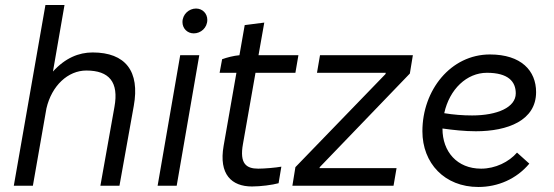

<svg xmlns="http://www.w3.org/2000/svg" viewBox="-20 -740 2208 765"><path d="M35 0H111L165 -308C186 -399 251 -459 324 -459C415 -459 454 -413 436 -314L380 0H456L513 -318C538 -456 480 -531 349 -531C294 -531 240 -509 191 -455L237 -720H161Z M608 0H684L774 -520H698ZM752 -607C780 -607 806 -629 806 -661C806 -686 787 -706 761 -706C733 -706 707 -683 707 -652C707 -627 726 -607 752 -607Z M984 3C1018 3 1065 -3 1090 -10L1101 -76C1080 -72 1034 -68 1009 -68C961 -68 934 -88 948 -166L998 -450H1157L1169 -520H1010L1033 -650L955 -640L934 -520C911 -518 884 -511 865 -504L855 -450H922L871 -159C851 -45 903 3 984 3Z M1145 0H1548L1560 -70H1253L1254 -74L1613 -447L1625 -520H1255L1243 -450H1517L1516 -445L1157 -74Z M1886 5C1964 5 2038 -27 2089 -88L2040 -132C2008 -95 1954 -68 1897 -68C1801 -68 1743 -136 1743 -227V-228C1786 -222 1831 -217 1876 -217C2003 -217 2116 -260 2116 -373C2116 -458 2057 -523 1932 -523C1776 -523 1663 -381 1663 -217C1663 -90 1751 5 1886 5ZM1750 -289C1771 -385 1840 -450 1920 -450C2005 -450 2035 -415 2035 -368C2035 -312 1961 -280 1861 -280C1825 -280 1786 -283 1750 -289Z"/></svg>

Font: Fixel Text 20240404
Style: Italic
Weight: 400
Width: 4
Italic angle: -10°
Designer: AlfaBravo + MacPaw
Foundry: Kyrylo Tkachov, Marchela Mozhyna, Serhii Makarenko, Maria Weinstein, Zakhar Kryvoshyya
Version: Version 1.211;Glyphs 3.2 (3225)